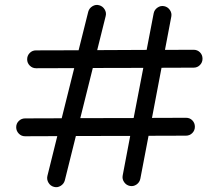

<svg xmlns="http://www.w3.org/2000/svg" viewBox="-20 -726 892 787"><path d="M201.2 40Q186.5 36.1 178.7 22.9Q170.9 9.8 174.3 -4.9L214.8 -168L82.5 -167.5Q67.4 -167.5 56.9 -178.5Q46.4 -189.5 46.4 -204.6Q46.4 -219.7 57.1 -230.2Q67.9 -240.7 83 -240.7L232.9 -241.2L284.2 -446.8L127.9 -446.3Q112.8 -446.3 102.1 -457Q91.3 -467.8 91.3 -482.9Q91.3 -498 101.8 -508.8Q112.3 -519.5 127.4 -519.5L302.2 -520L341.8 -678.2Q345.7 -692.4 358.9 -700.4Q372.1 -708.5 386.2 -704.6Q400.9 -700.7 408.9 -687.5Q417 -674.3 413.1 -659.7L378.4 -520.5L581.1 -521.5L609.9 -671.4Q612.8 -686 625.5 -694.8Q638.2 -703.6 652.8 -700.7Q667.5 -697.8 676.3 -685.1Q685.1 -672.4 682.1 -657.7L656.2 -521.5L773.4 -522Q789.1 -522 799.6 -511.5Q810.1 -501 810.1 -485.4Q810.1 -470.2 799.6 -459.5Q789.1 -448.7 773.9 -448.7L642.1 -448.2L603 -242.7L742.7 -243.2Q758.3 -243.2 768.6 -232.4Q778.8 -221.7 778.8 -206.5Q778.8 -191.4 768.3 -180.7Q757.8 -169.9 742.2 -169.9L588.9 -169.4L555.2 6.8Q552.2 21.5 539.6 30.3Q526.9 39.1 512.2 36.1Q497.6 33.2 488.8 20.5Q480 7.8 482.9 -6.8L513.7 -168.9L291 -168.5L245.6 13.7Q241.7 27.8 228.5 35.9Q215.3 43.9 201.2 40ZM360.4 -447.3 309.1 -241.7 527.8 -242.2 567.4 -447.8Z"/></svg>

Font: Mikhak-DS1-FD Regular
Style: Regular
Weight: 400
Designer: Amin Abedi
Version: Version 3.2